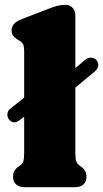

<svg xmlns="http://www.w3.org/2000/svg" viewBox="-20 -775 427 795"><path d="M17.5 -280Q9 -291 10.8 -304.2Q12.5 -317.5 23 -325.5L80 -370.5V-563Q80 -585.5 74.5 -593.8Q69 -602 60 -607L53 -611Q42 -617.5 35 -626.2Q28 -635 28 -649Q28 -679.5 68 -695L174 -736Q199.5 -746 216 -750.5Q232.5 -755 251 -755Q270 -755 281 -742.2Q292 -729.5 292 -710V-493L333.5 -528Q344 -536.5 357.2 -536.2Q370.5 -536 379.5 -526Q388.5 -514.5 386.5 -502.5Q384.5 -490.5 374 -480.5L292 -412V-142Q292 -116.5 295.8 -107Q299.5 -97.5 306 -92L313 -87Q325 -79 331.5 -68.5Q338 -58 338 -43Q338 -23 325.5 -11.5Q313 0 291 0H81Q59.5 0 46.8 -11.5Q34 -23 34 -43Q34 -58 40.5 -68.5Q47 -79 59 -87L66 -92Q73 -97.5 76.5 -107Q80 -116.5 80 -142V-292L61 -277.5Q36.5 -258 17.5 -280Z"/></svg>

Font: Fraunces 9pt S100 Black
Style: Regular
Weight: 900
Version: Version 1.000; ttfautohint (v1.8.3)